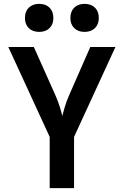

<svg xmlns="http://www.w3.org/2000/svg" viewBox="-20 -973 640 993"><path d="M237 0V-265L23 -730H155L268 -477Q281 -447 290 -418Q299 -389 302 -373Q306 -389 314.5 -418Q323 -447 336 -477L447 -730H577L363 -265V0ZM417 -808Q384 -808 364 -827.5Q344 -847 344 -880Q344 -914 364 -933.5Q384 -953 417 -953Q451 -953 471 -933.5Q491 -914 491 -880Q491 -847 471 -827.5Q451 -808 417 -808ZM183 -808Q149 -808 129 -827.5Q109 -847 109 -880Q109 -914 129 -933.5Q149 -953 183 -953Q216 -953 236 -933.5Q256 -914 256 -880Q256 -847 236 -827.5Q216 -808 183 -808Z"/></svg>

Font: JetBrains Mono NL
Style: Bold
Weight: 700
Monospace: yes
Designer: Philipp Nurullin, Konstantin Bulenkov
Foundry: JetBrains
Version: Version 2.305; ttfautohint (v1.8.4.7-5d5b)